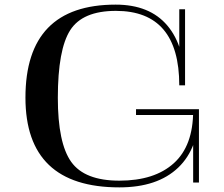

<svg xmlns="http://www.w3.org/2000/svg" viewBox="-20 -790 970 830"><path d="M840 -293V-318H568V-293ZM780 -421V-750H755V-421ZM840 -1V-311H815V-1ZM815 -311Q815 -160 731.5 -84.5Q648 -9 496 -9Q346 -9 288 -90Q230 -171 230 -367Q230 -576 283.5 -659.5Q337 -743 481 -743Q755 -743 755 -421H780Q780 -589 703.5 -679.5Q627 -770 480 -770Q90 -770 90 -368Q90 20 496 20Q661 20 750.5 -65.5Q840 -151 840 -311Z"/></svg>

Font: Solide Mirage
Style: Mono
Weight: 400
Width: 6
Designer: Jérémy Landes
Foundry: Velvetyne Type Foundry
Version: Version 1.1